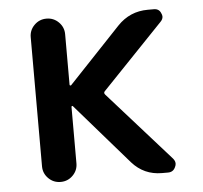

<svg xmlns="http://www.w3.org/2000/svg" viewBox="-43 -590 649 613"><g transform="rotate(-5 281.0 -283.5)"><path d="M182.6 -328.1Q182.6 -326.2 184.6 -325.7Q186.5 -325.2 187.5 -326.2L354.5 -502.9Q394.5 -544.9 452.1 -544.9H471.7Q488.3 -544.9 494.1 -530.3Q497.1 -524.4 497.1 -519.5Q497.1 -510.7 489.3 -502.9L293 -297.9Q288.1 -293 293 -287.1L491.2 -64.5Q498 -56.6 498 -47.9Q498 -43 495.1 -37.1Q488.3 -21.5 471.7 -21.5H452.1Q394.5 -21.5 356.4 -64.5L187.5 -258.8Q186.5 -260.7 184.6 -259.8Q182.6 -258.8 182.6 -257.8V-76.2Q182.6 -53.7 166.5 -37.6Q150.4 -21.5 127.4 -21.5Q104.5 -21.5 88.4 -37.6Q72.3 -53.7 72.3 -76.2V-490.2Q72.3 -512.7 88.4 -528.8Q104.5 -544.9 127.4 -544.9Q150.4 -544.9 166.5 -528.8Q182.6 -512.7 182.6 -490.2Z"/></g></svg>

Font: Gen Jyuu Gothic P Medium
Style: Regular
Weight: 500
Designer: [Source Han Sans]
Ryoko NISHIZUKA  (kana & ideographs); Paul D. Hunt (Latin, Greek & Cyrillic); Wenlong ZHANG  (bopomofo
Version: Version 1.002.20150607